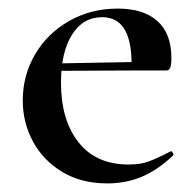

<svg xmlns="http://www.w3.org/2000/svg" viewBox="-20 -415 454 447"><path d="M33 -181Q33 -240 62 -289Q91 -338 141.5 -366.5Q192 -395 254 -395Q314 -395 346.5 -366Q379 -337 379 -280Q379 -265 376.5 -258Q374 -251 368 -251H286Q291 -375 218 -375Q173 -375 147.5 -334Q122 -293 122 -223Q122 -135 163 -83.5Q204 -32 279 -32Q307 -32 326 -39Q345 -46 376 -62L378 -63Q380 -63 382.5 -59Q385 -55 383 -53Q347 -19 310 -3.5Q273 12 230 12Q169 12 124.5 -15Q80 -42 56.5 -86Q33 -130 33 -181ZM92 -267 314 -271V-251L93 -250Z"/></svg>

Font: Cormorant Garamond SemiBold
Style: Regular
Weight: 600
Designer: Christian Thalmann (Catharsis Fonts)
Foundry: Catharsis Fonts
Version: Version 4.000